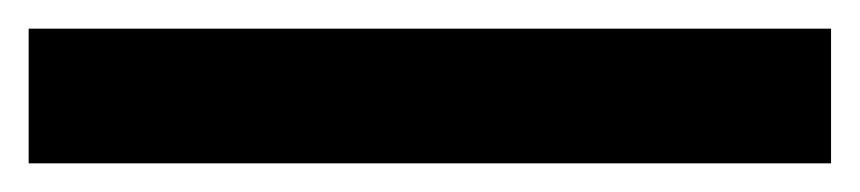

<svg xmlns="http://www.w3.org/2000/svg" viewBox="-21 16 600 134"><path d="M-1 130V36H559V130Z"/></svg>

Font: Cabin Resolve
Style: Bold-Resolve
Weight: 700
Designer: Pablo Impallari
Foundry: Pablo Impallari. http://www.impallari.com Igino Marini. http://www.ikern.com
Version: Version 3.001